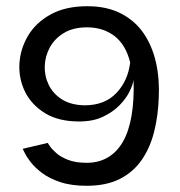

<svg xmlns="http://www.w3.org/2000/svg" viewBox="-20 -588 578 618"><path d="M259 10Q209 10 173.5 -2Q138 -14 115 -31.5Q92 -49 78.5 -66.5Q65 -84 59.5 -96Q54 -108 53 -109L134 -128Q134 -127 140.5 -117.5Q147 -108 161 -95.5Q175 -83 199 -73.5Q223 -64 259 -64Q298 -64 327.5 -81.5Q357 -99 376 -132.5Q395 -166 403.5 -216Q412 -266 410 -331Q408 -316 397 -293.5Q386 -271 364.5 -249Q343 -227 311 -212Q279 -197 235 -197Q168 -197 124.5 -224Q81 -251 60.5 -293Q40 -335 42.5 -382.5Q45 -430 70 -472.5Q95 -515 143 -541.5Q191 -568 261 -568Q324 -568 369.5 -544.5Q415 -521 442.5 -480.5Q470 -440 482 -387Q494 -334 491 -274Q489 -215 476 -163.5Q463 -112 436 -73Q409 -34 365.5 -12Q322 10 259 10ZM252 -249Q317 -249 354.5 -288.5Q392 -328 399 -387Q385 -444 348.5 -472Q312 -500 260 -500Q216 -500 186 -482Q156 -464 140.5 -435.5Q125 -407 124 -375Q123 -343 137 -314.5Q151 -286 179.5 -268Q208 -250 252 -249Z"/></svg>

Font: Darker Grotesque Light SemiBold
Style: Regular
Weight: 600
Version: Version 1.000;gftools[0.9.28]